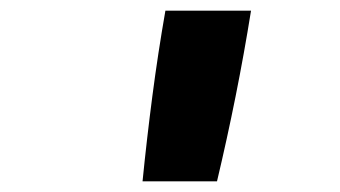

<svg xmlns="http://www.w3.org/2000/svg" viewBox="-20 -792 640 361"><path d="M248 -451Q256 -531 266.5 -611.5Q277 -692 291 -772H452Q439 -691 423 -611Q407 -531 388 -451Z"/></svg>

Font: Iosevka Slab HvExObl
Style: Regular
Weight: 900
Width: 7
Italic angle: -9°
Monospace: yes
Designer: Belleve Invis
Foundry: Belleve Invis
Version: Version 11.1.1; ttfautohint (v1.8.3)